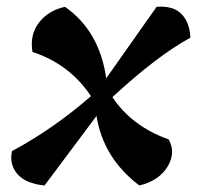

<svg xmlns="http://www.w3.org/2000/svg" viewBox="-20 -571 618 591"><path d="M307 -330 462 -550Q513 -554 538.5 -528Q564 -502 566 -455Q462 -398 326 -272Q386 -182 499 -142Q522 -102 496 -58.5Q470 -15 409 0Q298 -84 277 -214L117 0Q58 -6 33 -36Q8 -66 17 -106Q144 -174 260 -275Q194 -374 80 -411Q71 -464 100 -501.5Q129 -539 180 -550Q286 -476 307 -330Z"/></svg>

Font: Tillana SemiBold
Style: Regular
Weight: 600
Designer: Lipi Raval (Devanagari, Latin), Jonny Pinhorn (Latin)
Foundry: Indian Type Foundry
Version: Version 2.003;PS 1.0;hotconv 1.0.79;makeotf.lib2.5.61930; tt